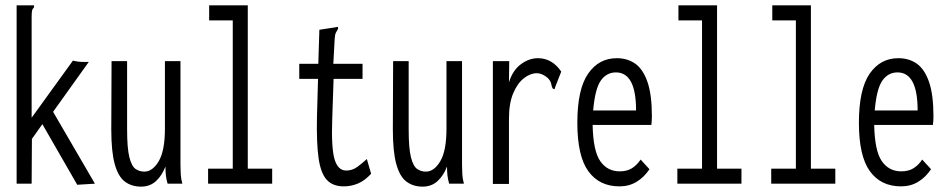

<svg xmlns="http://www.w3.org/2000/svg" viewBox="-20 -685 3540 716"><path d="M138 -222 99 -167 98 0H42V-665H107V-658Q101 -652 99.5 -645Q98 -638 98 -621V-246L252 -459Q270 -454 293 -454H311L178 -268L334 0L268 4Z M506 11Q471 11 446 -7.5Q421 -26 408 -72.5Q395 -119 395 -202L396 -457H454V-202Q454 -132 462.5 -98.5Q471 -65 485.5 -55Q500 -45 518 -45Q549 -45 572 -84Q595 -123 595 -205V-457H653V-71Q653 -53 654 -35.5Q655 -18 660 0H605Q600 -17 598.5 -32Q597 -47 597 -64Q584 -30 561.5 -9.5Q539 11 506 11Z M756 0V-56H848V-609H760V-665H904V-56H995V0Z M1262 10Q1221 10 1198.5 -14.5Q1176 -39 1168 -95.5Q1160 -152 1162 -248L1166 -391H1096V-447H1167L1171 -574L1230 -583L1240 -585L1241 -578Q1236 -570 1232.5 -563Q1229 -556 1228 -539L1223 -447H1332V-391H1224L1219 -243Q1215 -134 1227.5 -91.5Q1240 -49 1271 -49Q1294 -49 1313 -63Q1332 -77 1348 -92L1364 -37Q1340 -11 1314.5 -0.5Q1289 10 1262 10Z M1556 11Q1521 11 1496 -7.5Q1471 -26 1458 -72.5Q1445 -119 1445 -202L1446 -457H1504V-202Q1504 -132 1512.5 -98.5Q1521 -65 1535.5 -55Q1550 -45 1568 -45Q1599 -45 1622 -84Q1645 -123 1645 -205V-457H1703V-71Q1703 -53 1704 -35.5Q1705 -18 1710 0H1655Q1650 -17 1648.5 -32Q1647 -47 1647 -64Q1634 -30 1611.5 -9.5Q1589 11 1556 11Z M1818 -457H1879L1878 -378Q1892 -423 1922.5 -445.5Q1953 -468 1986 -468Q2039 -468 2073 -418L2051 -362L2048 -352L2041 -355Q2037 -363 2035.5 -372.5Q2034 -382 2023 -394Q2002 -412 1982 -412Q1958 -412 1934 -393.5Q1910 -375 1894 -337.5Q1878 -300 1878 -242V1H1818Z M2290 10Q2215 10 2174 -46.5Q2133 -103 2133 -227Q2133 -352 2173 -410Q2213 -468 2280 -468Q2320 -468 2349 -447.5Q2378 -427 2394.5 -379.5Q2411 -332 2411 -251Q2411 -235 2409 -219H2190Q2192 -122 2218.5 -84Q2245 -46 2291 -46Q2318 -46 2336.5 -57.5Q2355 -69 2369 -90L2402 -54Q2382 -24 2354 -7Q2326 10 2290 10ZM2192 -273H2352Q2352 -415 2277 -415Q2242 -415 2220.5 -384.5Q2199 -354 2192 -273Z M2506 0V-56H2598V-609H2510V-665H2654V-56H2745V0Z M2856 0V-56H2948V-609H2860V-665H3004V-56H3095V0Z M3340 10Q3265 10 3224 -46.5Q3183 -103 3183 -227Q3183 -352 3223 -410Q3263 -468 3330 -468Q3370 -468 3399 -447.5Q3428 -427 3444.5 -379.5Q3461 -332 3461 -251Q3461 -235 3459 -219H3240Q3242 -122 3268.5 -84Q3295 -46 3341 -46Q3368 -46 3386.5 -57.5Q3405 -69 3419 -90L3452 -54Q3432 -24 3404 -7Q3376 10 3340 10ZM3242 -273H3402Q3402 -415 3327 -415Q3292 -415 3270.5 -384.5Q3249 -354 3242 -273Z"/></svg>

Font: Inconsolata ExtraCondensed
Style: Regular
Weight: 400
Width: 2
Monospace: yes
Designer: Raph Levien, Cyreal, Brenton Simpson
Foundry: Raph Levien, Cyreal, Google
Version: Version 3.001; ttfautohint (v1.8.2.53-6de2)